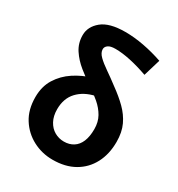

<svg xmlns="http://www.w3.org/2000/svg" viewBox="-193 -938 1001 1078"><g transform="rotate(30 308.0 -399.0)"><path d="M308 14Q239 14 180 -17Q121 -48 85 -105Q49 -162 49 -243Q49 -312 80.5 -362.5Q112 -413 163 -446.5Q214 -480 272 -497L339 -417Q270 -402 229.5 -358.5Q189 -315 189 -245Q189 -201 206 -169.5Q223 -138 251 -122Q279 -106 312 -106Q347 -106 373 -122.5Q399 -139 412.5 -171.5Q426 -204 426 -252Q426 -298 406.5 -332.5Q387 -367 354 -395.5Q321 -424 281 -450Q240 -478 199.5 -510.5Q159 -543 132 -584Q105 -625 105 -677Q105 -732 153.5 -772Q202 -812 305 -812Q363 -812 426 -800Q489 -788 550 -767L517 -657Q455 -679 401 -690.5Q347 -702 304 -702Q271 -702 256.5 -691Q242 -680 242 -665Q242 -642 264.5 -620Q287 -598 323.5 -573Q360 -548 402 -516Q452 -480 489.5 -443Q527 -406 548.5 -360.5Q570 -315 570 -252Q570 -173 538.5 -113Q507 -53 448.5 -19.5Q390 14 308 14Z"/></g></svg>

Font: Farlight84_Sys_V01
Style: Bold
Weight: 700
Designer: Monotype Design Team, Nadine Chahine and Nizar Qandah
Foundry: Monotype Imaging Inc.
Version: Version 2.004;October 31, 2024;FontCreator 14.0.0.2814 64-bi